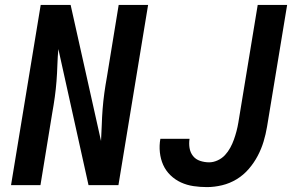

<svg xmlns="http://www.w3.org/2000/svg" viewBox="-20 -755 1240 783"><path d="M25 0 146 -735H268L392 -180Q394 -213 395 -245.5Q396 -278 398.5 -310.5Q401 -343 405.5 -375.5Q410 -408 416 -441L464 -735H584L463 0H341L218 -555Q215 -522 214 -489.5Q213 -457 210.5 -424.5Q208 -392 203.5 -359.5Q199 -327 193 -294L145 0ZM824 8Q796 8 769 4Q742 0 718 -11Q694 -22 675 -40.5Q656 -59 645.5 -82.5Q635 -106 632 -133.5Q629 -161 634 -189H753Q750 -170 753 -151.5Q756 -133 767 -119Q778 -105 796 -99Q814 -93 833 -93Q850 -93 867.5 -101Q885 -109 897.5 -122.5Q910 -136 919 -152.5Q928 -169 934 -186Q940 -203 944.5 -220Q949 -237 952 -255L1031 -735H1151L1069 -238Q1064 -208 1055 -178Q1046 -148 1031 -119.5Q1016 -91 994.5 -66Q973 -41 945 -24Q917 -7 885.5 0.5Q854 8 824 8Z"/></svg>

Font: Iosevka Aile Oblique
Style: Bold
Weight: 700
Italic angle: -9°
Designer: Belleve Invis
Foundry: Belleve Invis
Version: Version 31.1.0; ttfautohint (v1.8.4)